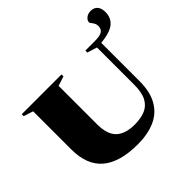

<svg xmlns="http://www.w3.org/2000/svg" viewBox="-210 -1113 1355 1355"><g transform="rotate(-45 467.0 -436.0)"><path d="M828.5 -772Q828.5 -789.5 821.2 -802.2Q814 -815 806.8 -823.5Q799.5 -832 799.5 -836.5Q799.5 -857 818.8 -872Q838 -887 864.5 -887Q897 -887 915.2 -866.5Q933.5 -846 933.5 -806Q933.5 -751.5 895 -718Q856.5 -684.5 758.5 -674V-292.5Q758.5 -185 719.2 -117Q680 -49 607.5 -17Q535 15 434.5 15Q256.5 15 166.8 -60.5Q77 -136 77 -292.5V-672.5L5.5 -695.5V-715H402.5V-695.5L331 -672.5V-290.5Q331 -187 378.5 -143Q426 -99 517.5 -99Q579.5 -99 623.2 -117.2Q667 -135.5 690.5 -179.2Q714 -223 714 -300V-672.5L640.5 -695.5V-715H735Q788.5 -715 808.5 -729.5Q828.5 -744 828.5 -772Z"/></g></svg>

Font: Newsreader 72pt ExtraBold
Style: Regular
Weight: 800
Designer: Hugues Gentile
Foundry: Production Type
Version: Version 1.003; ttfautohint (v1.8.3)